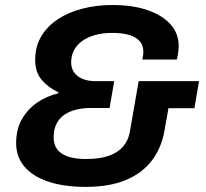

<svg xmlns="http://www.w3.org/2000/svg" viewBox="-20 -718 804 750"><path d="M315.5 12Q229.5 12 168.7 -8.5Q107.9 -29 75.4 -67.2Q43 -105.5 43 -158.8Q43 -212.2 65.2 -251.7Q87.5 -291.1 125 -317.2Q162.5 -343.2 207.5 -353.1L208.5 -357.1Q169 -375.8 143.2 -405.7Q117.4 -435.5 117.4 -483.8Q117.4 -536.2 141.1 -575.9Q164.7 -615.7 206.6 -643.2Q248.5 -670.7 303 -684.5Q357.5 -698.4 419 -698.4Q499 -698.4 556.8 -678.3Q614.7 -658.1 646.4 -622.6Q678 -587 678 -538.5Q678 -531.3 676.9 -519.7Q675.8 -508 671 -485.4H536.3Q539.1 -500.5 539.5 -506.9Q539.9 -513.4 539.9 -516.7Q539.9 -540.6 525.9 -556.9Q511.9 -573.2 485 -581.3Q458.2 -589.5 418.1 -589.5Q381.5 -589.5 352.2 -581.4Q322.9 -573.3 301.8 -558.4Q280.7 -543.5 269.3 -522.2Q258 -500.9 258 -474.5Q258 -450.5 270.4 -433.9Q282.8 -417.3 304.2 -409.2Q325.7 -401 351.8 -401H426.1L408 -296H330.5Q305.3 -296 280.1 -290.3Q254.9 -284.6 234.5 -271.8Q214.1 -259 201.9 -236.8Q189.6 -214.5 189.6 -180.7Q189.6 -138.7 221.9 -117.8Q254.1 -96.9 315.5 -96.9Q369 -96.9 404.7 -109.3Q440.4 -121.7 460.9 -145.7Q481.4 -169.7 487 -202.3L521.7 -401H757.5L739.4 -295.3H638L622.1 -205.6Q609.9 -138.5 572.4 -89.8Q535 -41.1 470.8 -14.5Q406.7 12 315.5 12Z"/></svg>

Font: Archivo Variable SemiBold
Style: Italic
Weight: 600
Italic angle: -10°
Designer: Hector Gatti
Foundry: Omnibus-Type
Version: Version 2.001